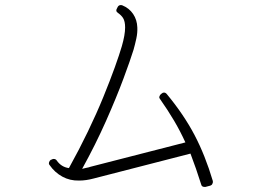

<svg xmlns="http://www.w3.org/2000/svg" viewBox="-20 -769 1040 755"><path d="M784 -34Q785 -34 786 -34Q787 -34 788 -34L807 -39Q813 -41 815 -46Q818 -51 817 -57Q787 -158 745 -238Q703 -318 636 -399Q631 -405 625 -405Q620 -405 617 -402L613 -399Q609 -396 607 -390Q605 -385 609 -380Q640 -336 664.5 -294.5Q689 -253 709 -209L335 -113L329 -111Q322 -110 315 -108Q308 -106 303 -105Q356 -201 397 -293.5Q438 -386 465.5 -460Q493 -534 505 -573Q511 -594 516 -617Q521 -640 520 -661Q519 -691 503.5 -714Q488 -737 461 -748Q459 -749 455 -749Q447 -749 443 -742L440 -736Q433 -725 444 -718Q457 -709 464 -698Q472 -685 472 -661Q472 -632 459 -587Q450 -556 431.5 -504.5Q413 -453 386.5 -388Q360 -323 325.5 -251.5Q291 -180 251 -108Q221 -112 203 -138Q199 -144 191 -144Q187 -144 184 -142L179 -140Q175 -137 173 -131Q171 -124 175 -120Q195 -91 225 -74.5Q255 -58 291 -59H292Q305 -59 319 -61Q333 -63 348 -67L729 -165Q740 -136 750.5 -106Q761 -76 771 -44Q773 -34 784 -34Z"/></svg>

Font: Kokoro
Style: Regular
Weight: 400
Version: Version 1.00